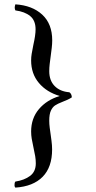

<svg xmlns="http://www.w3.org/2000/svg" viewBox="-20 -751 444 885"><path d="M267.1 -281.2Q245.6 -272.9 233.9 -265.1Q222.2 -257.3 214.6 -241Q207 -224.6 207 -194.8Q207 -179.7 209.2 -162.1Q211.4 -144.5 213.9 -127.9Q214.4 -124 217.3 -102.5Q220.2 -81.1 220.2 -62Q220.2 19.5 176.5 64Q132.8 108.4 50.8 113.8Q46.9 109.9 46.9 103.5Q46.9 97.2 47.6 93.3Q48.3 89.4 50.8 85.9Q92.3 79.6 118.7 59.8Q145 40 145 2Q145 -14.2 142.3 -30.8Q139.6 -47.4 134.3 -70.8Q128.9 -95.2 126.2 -111.6Q123.5 -127.9 123.5 -145Q123.5 -205.6 159.4 -248Q195.3 -290.5 255.4 -308.6Q194.8 -326.2 159.2 -368.7Q123.5 -411.1 123.5 -472.2Q123.5 -488.3 126 -502.9Q128.4 -517.6 133.8 -544.4Q144 -589.4 144 -615.7Q144 -656.7 119.1 -677Q94.2 -697.3 50.8 -703.1Q47.9 -709 47.9 -716.3Q47.9 -722.2 50.8 -731Q128.4 -726.1 174.6 -683.6Q220.7 -641.1 220.7 -564.9Q220.7 -548.8 218.5 -530.3Q216.3 -511.7 213.9 -494.1Q211.4 -476.1 209.2 -457.5Q207 -439 207 -422.9Q207 -379.9 231.9 -354.5Q256.8 -329.1 299.8 -325.7Q305.2 -322.3 308.1 -315.9Q311 -309.6 311 -302.2Q294.9 -291.5 267.1 -281.2Z"/></svg>

Font: Radley
Style: Regular
Weight: 400
Designer: Vernon Adams
Foundry: Vernon Adams
Version: Version 1.003; ttfautohint (v1.6)